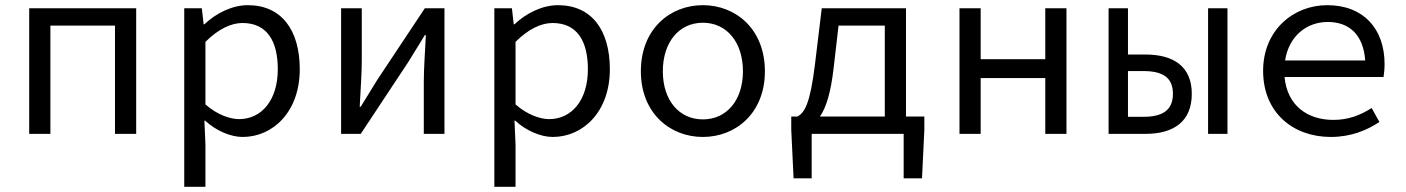

<svg xmlns="http://www.w3.org/2000/svg" viewBox="-20 -518 5440 743"><path d="M93 0H175V-419H425V0H507V-486H93Z M693 205H775V41L771 -51H774C817 -11 874 12 919 12C1036 12 1140 -85 1140 -250C1140 -401 1070 -498 939 -498C879 -498 816 -467 771 -424H768L761 -486H693ZM905 -57C872 -57 821 -73 775 -114V-356C825 -406 875 -429 918 -429C1015 -429 1055 -357 1055 -250C1055 -130 992 -57 905 -57Z M1300 0H1376L1560 -278C1578 -307 1606 -352 1624 -382H1628C1625 -319 1620 -254 1620 -202V0H1700V-486H1624L1440 -209C1422 -179 1394 -135 1376 -105H1372C1375 -167 1380 -232 1380 -284V-486H1300Z M1893 205H1975V41L1971 -51H1974C2017 -11 2074 12 2119 12C2236 12 2340 -85 2340 -250C2340 -401 2270 -498 2139 -498C2079 -498 2016 -467 1971 -424H1968L1961 -486H1893ZM2105 -57C2072 -57 2021 -73 1975 -114V-356C2025 -406 2075 -429 2118 -429C2215 -429 2255 -357 2255 -250C2255 -130 2192 -57 2105 -57Z M2700 12C2828 12 2940 -81 2940 -242C2940 -405 2828 -498 2700 -498C2572 -498 2460 -405 2460 -242C2460 -81 2572 12 2700 12ZM2700 -56C2607 -56 2545 -131 2545 -242C2545 -354 2607 -430 2700 -430C2793 -430 2855 -354 2855 -242C2855 -131 2793 -56 2700 -56Z M3206 -255 3225 -419H3404V-67H3153C3177 -102 3195 -159 3206 -255ZM3051 172H3121V0H3477V172H3548L3557 -15V-67H3486V-486H3160L3134 -271C3115 -114 3093 -82 3066 -67H3042V-15Z M3693 0H3775V-216H4025V0H4107V-486H4025V-289H3775V-486H3693Z M4270 0H4413C4521 0 4592 -47 4592 -155C4592 -261 4521 -307 4413 -307H4345V-486H4270ZM4345 -66V-243H4405C4482 -243 4519 -216 4519 -155C4519 -94 4482 -66 4405 -66ZM4655 0H4730V-486H4655Z M5130 12C5208 12 5270 -14 5318 -46L5288 -100C5244 -72 5198 -54 5140 -54C5039 -54 4961 -110 4951 -220H5334C5336 -233 5338 -251 5338 -270C5338 -407 5256 -498 5116 -498C4986 -498 4868 -402 4868 -244C4868 -82 4984 12 5130 12ZM5118 -433C5201 -433 5256 -384 5263 -284H4953C4968 -380 5038 -433 5118 -433Z"/></svg>

Font: Hasklig
Style: Regular
Weight: 400
Monospace: yes
Designer: Paul D. Hunt, Teo Tuominen
Foundry: Adobe Systems Incorporated
Version: Version 2.030;PS 1.0;hotconv 16.6.51;makeotf.lib2.5.65220